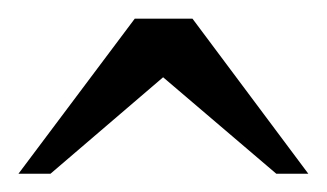

<svg xmlns="http://www.w3.org/2000/svg" viewBox="-20 -697 354 208"><path d="M279.3 -508.8 156.7 -613.3 34.7 -508.8H0L126 -676.8H188.5L314 -508.8Z"/></svg>

Font: Doulos SIL Afr
Style: Regular
Weight: 400
Designer: Walt Agee, Victor Gaultney, Peter Martin, Debbi Hosken, Becca Hirsbrunner
Foundry: SIL International
Version: Version 5.000